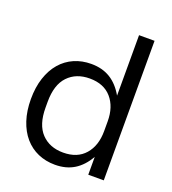

<svg xmlns="http://www.w3.org/2000/svg" viewBox="-133 -820 833 931"><g transform="rotate(20 283.0 -355.0)"><path d="M256 10Q208 10 168 -7.5Q128 -25 99 -58.5Q70 -92 54 -140.5Q38 -189 38 -250Q38 -311 54 -359.5Q70 -408 99 -441.5Q128 -475 168 -492.5Q208 -510 256 -510Q313 -510 354.5 -484.5Q396 -459 425 -408V-720H505V0H425V-92Q396 -41 354.5 -15.5Q313 10 256 10ZM119 -235Q119 -147 161 -103Q203 -59 273 -59Q346 -59 385.5 -104.5Q425 -150 425 -225V-275Q425 -350 385.5 -395.5Q346 -441 273 -441Q203 -441 161 -397Q119 -353 119 -265Z"/></g></svg>

Font: CyStack Display
Style: Regular
Weight: 400
Designer: Weizhong Zhang
Foundry: 本地遙控
Version: Version 1.000;Glyphs 3.1.2 (3151)